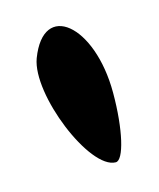

<svg xmlns="http://www.w3.org/2000/svg" viewBox="-58 -257 311 376"><g transform="rotate(-15 97.0 -68.5)"><path d="M36 -162C11 -95 80 75 133 75C149 75 163 17 163 -58C163 -196 76 -267 36 -162Z"/></g></svg>

Font: Hussar Skorodowane
Style: Bold
Weight: 700
Foundry: Cannot Into Space Fonts
Version: Version 0.892